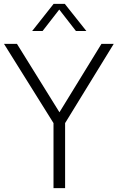

<svg xmlns="http://www.w3.org/2000/svg" viewBox="-34 -965 603 985"><path d="M549.5 -740 300 -333.5V0H240.5V-333.5L-13.5 -740H53L271 -389L486.5 -740ZM409 -806H355.5L270 -916L184.5 -806H131L241 -945H298.5Z"/></svg>

Font: Encode Sans Semi Condensed Light
Style: Regular
Weight: 300
Width: 4
Designer: Multiple Designers
Foundry: Impallari Type
Version: Version 2.000